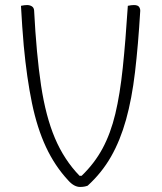

<svg xmlns="http://www.w3.org/2000/svg" viewBox="-20 -730 640 760"><path d="M87 -710Q98 -710 106 -705Q114 -700 115 -689Q124 -515 142.5 -392Q161 -269 197.5 -183Q234 -97 295 -34H303Q354 -83 386 -142.5Q418 -202 436.5 -279.5Q455 -357 466 -462Q477 -567 486 -707Q500 -710 510 -710Q526 -710 531 -702Q536 -694 535 -685Q527 -551 514.5 -445Q502 -339 479 -256.5Q456 -174 419.5 -110Q383 -46 327 5Q314 10 297 10Q273 10 250 -16Q197 -73 162 -148Q127 -223 106.5 -322Q86 -421 74 -549Q71 -586 68 -625.5Q65 -665 63 -707Q77 -710 87 -710Z"/></svg>

Font: Recursive Mn Csl St Lt
Style: Regular
Weight: 300
Monospace: yes
Version: Version 1.079;hotconv 1.0.112;makeotfexe 2.5.65598; ttfautoh